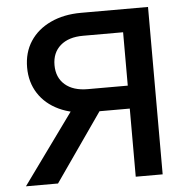

<svg xmlns="http://www.w3.org/2000/svg" viewBox="-51 -766 803 817"><g transform="rotate(-5 350.0 -357.5)"><path d="M496 0V-617H325Q263 -617 228 -586.5Q193 -556 193 -503Q193 -450 228 -419.5Q263 -389 325 -389H506V-291H325Q251 -291 194.5 -317.5Q138 -344 107 -392Q76 -440 76 -503Q76 -567 107 -614.5Q138 -662 194.5 -688.5Q251 -715 325 -715H611V0ZM27 0 268 -333H396L164 0Z"/></g></svg>

Font: Wix Madefor Display SemiBold
Style: Regular
Weight: 600
Designer: Dalton Maag Ltd
Foundry: Dalton Maag Ltd
Version: Version 3.100